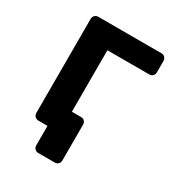

<svg xmlns="http://www.w3.org/2000/svg" viewBox="-158 -616 761 833"><g transform="rotate(30 222.5 -199.0)"><path d="M90 0Q80 0 73 -7Q66 -14 66 -24V-496Q66 -506 73 -513Q80 -520 90 -520H407Q417 -520 424 -513Q431 -506 431 -496V-439Q431 -428 424 -421Q417 -414 407 -414H197V-106H243Q254 -106 260.5 -99Q267 -92 267 -82V98Q267 108 260.5 115Q254 122 243 122H160Q150 122 143 115Q136 108 136 98V0Z"/></g></svg>

Font: Rubik Medium
Style: Regular
Weight: 500
Designer: Hubert and Fischer
Foundry: Hubert and Fischer
Version: Version 2.300; ttfautohint (v1.8.4.7-5d5b);gftools[0.9.30]